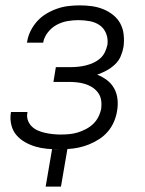

<svg xmlns="http://www.w3.org/2000/svg" viewBox="-20 -548 540 715"><path d="M150 147 174 7Q179 8 185.5 8Q192 8 198 8H200Q177 8 155 6Q133 4 112.5 -2Q92 -8 73.5 -18.5Q55 -29 41.5 -44.5Q28 -60 22.5 -81.5Q17 -103 20 -125L21 -131H82V-128Q79 -113 84 -99.5Q89 -86 99 -76.5Q109 -67 122 -61.5Q135 -56 149 -53Q163 -50 177.5 -48.5Q192 -47 206 -47Q222 -47 238 -48.5Q254 -50 269 -54.5Q284 -59 299.5 -67Q315 -75 327 -86.5Q339 -98 346.5 -113Q354 -128 357 -144Q359 -160 356.5 -175.5Q354 -191 345 -203Q336 -215 323.5 -223Q311 -231 296 -235.5Q281 -240 265.5 -241.5Q250 -243 234 -243H179L188 -298H243Q257 -298 271.5 -299.5Q286 -301 300 -304.5Q314 -308 327.5 -314Q341 -320 352.5 -330Q364 -340 370.5 -353.5Q377 -367 380 -381Q383 -403 375.5 -422.5Q368 -442 352 -453.5Q336 -465 315 -469Q294 -473 272 -473Q252 -473 231.5 -469.5Q211 -466 192 -456Q173 -446 159 -428.5Q145 -411 141 -391V-389H80L81 -392Q84 -413 94 -433Q104 -453 119 -469.5Q134 -486 153.5 -497.5Q173 -509 193.5 -516Q214 -523 235 -525.5Q256 -528 277 -528Q300 -528 322 -525Q344 -522 364 -514Q384 -506 401 -492.5Q418 -479 428 -460.5Q438 -442 440.5 -419.5Q443 -397 440 -374Q437 -356 429.5 -338.5Q422 -321 407.5 -307.5Q393 -294 376 -285Q359 -276 342 -270Q362 -262 378.5 -249.5Q395 -237 405 -219Q415 -201 417.5 -179Q420 -157 416 -135Q413 -115 404.5 -95Q396 -75 382 -58.5Q368 -42 349.5 -30Q331 -18 311 -10Q291 -2 271 2Q251 6 231 7L207 147Z"/></svg>

Font: Iosevka Term Curly Light
Style: Italic
Weight: 300
Italic angle: -9°
Designer: Belleve Invis
Foundry: Belleve Invis
Version: Version 32.3.0